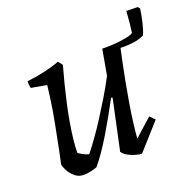

<svg xmlns="http://www.w3.org/2000/svg" viewBox="-106 -670 795 790"><g transform="rotate(-20 291.5 -275.0)"><path d="M131 12Q109 12 93 -2Q77 -16 68 -33Q59 -50 58 -60Q64 -87 69.5 -114.5Q75 -142 80.5 -170Q86 -198 91.5 -226Q97 -254 101.5 -281Q106 -308 109.5 -335Q113 -362 116 -387L48 -399Q45 -411 45 -429Q80 -433 119 -441.5Q158 -450 190 -462L205 -443Q195 -408 185 -368.5Q175 -329 166 -288.5Q157 -248 150.5 -209.5Q144 -171 140.5 -138.5Q137 -106 137 -82Q145 -76 156.5 -70Q168 -64 181 -60Q200 -84 222 -114.5Q244 -145 267 -181Q290 -217 314 -256.5Q338 -296 360 -338L380 -450H443L453 -434Q448 -410 440 -373Q432 -336 424 -293Q416 -250 408.5 -206Q401 -162 396 -122Q391 -82 389 -53L466 -122L487 -101L386 12Q376 12 359.5 7.5Q343 3 327.5 -5.5Q312 -14 304 -26L351 -246L345 -248Q326 -212 306.5 -177.5Q287 -143 267.5 -110.5Q248 -78 229 -50.5Q210 -23 191 0Q178 5 162 8.5Q146 12 131 12ZM404 -434 406 -450Q420 -450 442 -452Q464 -454 485.5 -458Q507 -462 517 -469Q520 -490 522.5 -515.5Q525 -541 526 -562L576 -561L583 -552Q579 -524 572 -494Q565 -464 556 -444Q536 -434 512.5 -430.5Q489 -427 467 -427Q446 -427 429 -429Q412 -431 404 -434Z"/></g></svg>

Font: Labrada
Style: Italic
Weight: 400
Italic angle: -7°
Designer: Mercedes Jáuregui
Foundry: Omnibus-Type Team
Version: Version 1.000